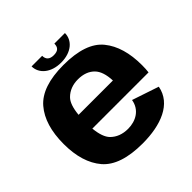

<svg xmlns="http://www.w3.org/2000/svg" viewBox="-185 -875 1040 1040"><g transform="rotate(-45 335.0 -354.5)"><path d="M332.5 6C472 6 591.5 -38.5 611.5 -150L458 -201.5C447.5 -137 393 -106 333 -106C290.5 -106 257 -119 231.5 -144.5C213 -163.5 201 -196.5 196.5 -244H627C629 -259 630 -276.5 630 -297C630 -390 608.5 -464 565 -517.5C521.5 -571.5 443 -598.5 329.5 -598.5C219 -598.5 141 -572 95.5 -519C50 -466 27.5 -391 27.5 -294.5C27.5 -200 50 -126.5 95 -73.5C140.5 -20.5 219.5 6 332.5 6ZM196.5 -349.5C201 -397.5 212.5 -431 231.5 -450C256.5 -475 289.5 -488 330 -488C370.5 -488 402.5 -476 425 -453C446 -432 457.5 -397.5 459.5 -349.5ZM330 -616C410 -616 457.5 -660.5 457.5 -715H376.5C376.5 -688 364.5 -672.5 330 -672.5C298.5 -672.5 283 -687.5 283 -715H202C202 -660.5 251.5 -616 330 -616Z"/></g></svg>

Font: Anybody
Style: Bold
Weight: 700
Designer: Tyler Finck
Foundry: Etcetera Type Company
Version: Version 1.110